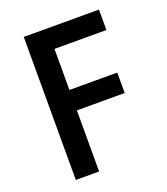

<svg xmlns="http://www.w3.org/2000/svg" viewBox="-130 -792 770 883"><g transform="rotate(-20 255.0 -350.0)"><path d="M89 -700H457V-600H203V-399H437V-299H203V0H89Z"/></g></svg>

Font: Tilda Sans Semibold
Style: Regular
Weight: 600
Designer: ParaType Ltd
Foundry: ParaType Ltd
Version: Version 1.009